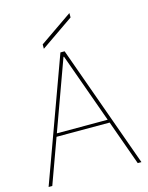

<svg xmlns="http://www.w3.org/2000/svg" viewBox="-131 -978 816 1059"><g transform="rotate(-15 277.0 -448.5)"><path d="M12 0 267 -700H291L542 0H521L280 -672H277L33 0ZM111 -256 120 -274H436L445 -256ZM184 -743V-768L371 -897V-872Z"/></g></svg>

Font: DM Sans 36pt Thin
Style: Regular
Weight: 250
Designer: Colophon Foundry, Jonny Pinhorn
Foundry: Colophon Foundry
Version: Version 4.004;gftools[0.9.30]